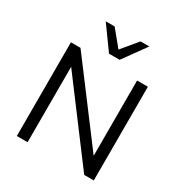

<svg xmlns="http://www.w3.org/2000/svg" viewBox="-210 -1094 1190 1251"><g transform="rotate(30 385.0 -468.5)"><path d="M95 0V-705H167L608 -119H593V-705H674V0H602L163 -585H176V0ZM347 -765 223 -937H290L387 -819L485 -937H551L427 -765Z"/></g></svg>

Font: Nunito Sans 10pt
Style: Regular
Weight: 400
Designer: Vernon Adams
Foundry: Vernon Adams
Version: Version 3.101;gftools[0.9.27]